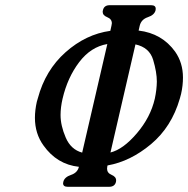

<svg xmlns="http://www.w3.org/2000/svg" viewBox="-20 -716 731 746"><path d="M506.3 -543.5 409.2 -123.5Q458.5 -135.7 511.7 -198Q564.9 -260.3 581.5 -332.5Q588.9 -367.2 589.4 -398.9Q589.4 -435.5 575 -483.6Q560.5 -531.7 506.3 -543.5ZM299.3 -123 397 -544.9Q333 -534.2 287.6 -474.4Q242.2 -414.6 223.1 -332.5Q215.3 -298.8 215.3 -269Q215.3 -228 235.4 -181.4Q255.4 -134.8 299.3 -123ZM522.9 -616.2 518.6 -597.2Q609.4 -586.4 660.6 -515.1Q690.9 -471.7 690.9 -414.6Q690.9 -383.3 683.6 -351.1Q681.6 -342.3 678.7 -333Q647 -223.1 566.9 -156Q486.8 -88.9 397.9 -73.2L397 -69.8Q396 -64.9 396 -60.5Q396 -43.9 413.6 -36.6Q431.2 -29.3 431.2 -15.1Q431.2 -12.7 430.7 -9.8Q426.3 9.8 403.8 9.8H243.2Q225.1 9.8 225.1 -3.9Q225.1 -6.8 226.1 -9.8Q230.5 -27.8 255.9 -36.4Q281.2 -44.9 286.6 -67.9Q201.2 -77.1 148.9 -150.9Q115.7 -196.8 115.7 -258.3Q115.7 -287.6 123 -320.3Q124.5 -327.1 127 -334Q156.2 -443.4 234.9 -513.2Q313.5 -583 408.7 -596.2L413.1 -616.2Q414.1 -621.1 414.6 -625.5Q414.6 -642.1 396.7 -649.2Q378.9 -656.2 378.9 -670.4Q378.9 -673.3 379.9 -676.3Q384.3 -695.8 406.2 -695.8H566.9Q585 -695.8 585 -682.1Q585 -679.2 584.5 -676.3Q580.1 -657.7 554.4 -649.2Q528.8 -640.6 522.9 -616.2Z"/></svg>

Font: Caudex
Style: Bold
Weight: 700
Italic angle: -13°
Version: Version 1.04